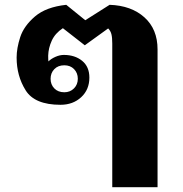

<svg xmlns="http://www.w3.org/2000/svg" viewBox="-20 -583 760 797"><path d="M446 -402Q446 -427 442.5 -441Q439 -455 429 -465L332 -395L241 -466Q209 -445 195 -414.5Q181 -384 180 -352Q180 -334 181 -328Q192 -339 210 -347Q228 -355 245 -355Q291 -355 321 -330.5Q351 -306 351 -261Q351 -211 317 -179.5Q283 -148 231 -148Q124 -148 86.5 -208Q49 -268 49 -344Q49 -383 64 -429Q79 -475 125 -514.5Q171 -554 255 -563L334 -499L435 -563Q525 -560 579.5 -511Q634 -462 634 -378V194H446ZM303 -256Q303 -280 287.5 -296Q272 -312 247 -312Q221 -312 205.5 -296Q190 -280 190 -256Q190 -232 205.5 -216Q221 -200 247 -200Q271 -200 287 -216Q303 -232 303 -256Z"/></svg>

Font: Taviraj ExtraBold
Style: Regular
Weight: 800
Designer: Katatrad Team
Foundry: CadsonDemak
Version: Version 1.001